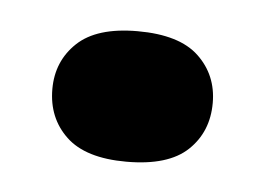

<svg xmlns="http://www.w3.org/2000/svg" viewBox="-27 -153 265 192"><g transform="rotate(5 105.5 -56.5)"><path d="M105 9Q64 9 44.5 -9.5Q25 -28 25 -57Q25 -85 44.5 -103.5Q64 -122 105 -122Q147 -122 166.5 -103.5Q186 -85 186 -57Q186 -28 166.5 -9.5Q147 9 105 9Z"/></g></svg>

Font: Mona Sans Expanded SemiBold
Style: Regular
Weight: 600
Width: 7
Designer: Deni Anggara
Foundry: GitHub
Version: Version 2.000